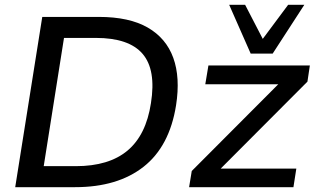

<svg xmlns="http://www.w3.org/2000/svg" viewBox="-20 -775 1316 795"><path d="M43 0 155 -705H389Q515 -705 591.5 -661Q668 -617 697.5 -535.5Q727 -454 709 -339Q682 -169 574.5 -84.5Q467 0 291 0ZM161 -87H294Q431 -87 508 -151.5Q585 -216 605 -348Q627 -486 570.5 -552Q514 -618 377 -618H245ZM763 0 774 -67 1157 -451 1153 -426H830L843 -504H1263L1253 -437L867 -50L871 -77H1207L1195 0ZM1018 -553 929 -755H995L1068 -614L1173 -755H1240L1109 -553Z"/></svg>

Font: Mulish ExtraLight SemiBold
Style: Italic
Weight: 600
Italic angle: -9°
Version: Version 3.603